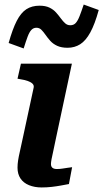

<svg xmlns="http://www.w3.org/2000/svg" viewBox="-20 -819 454 844"><path d="M277 -609Q250 -609 231.5 -617.5Q213 -626 201 -639.5Q189 -653 180 -666Q171 -679 162 -688Q153 -697 140 -697Q127 -697 118 -687.5Q109 -678 101.5 -658Q94 -638 84 -606L18 -630Q35 -691 53.5 -727Q72 -763 96 -778.5Q120 -794 154 -794Q180 -794 197.5 -785.5Q215 -777 226.5 -764Q238 -751 247.5 -738Q257 -725 266.5 -716.5Q276 -708 289 -708Q304 -708 313 -718Q322 -728 330 -748.5Q338 -769 348 -799L414 -775Q397 -713 377 -676.5Q357 -640 332.5 -624.5Q308 -609 277 -609ZM163 5Q132 5 107.5 -5Q83 -15 70 -34.5Q57 -54 57 -82Q57 -97 59.5 -113.5Q62 -130 68 -156Q74 -182 83 -225L128 -434Q130 -444 123 -451Q116 -458 102 -463Q88 -468 68 -471L57 -473L72 -539H296L227 -216Q220 -180 214.5 -156.5Q209 -133 206.5 -119Q204 -105 204 -98Q204 -87 210.5 -81.5Q217 -76 230 -76Q243 -76 255 -78Q267 -80 278 -81.5Q289 -83 297 -84L283 -10Q267 -7 248 -3.5Q229 0 207.5 2.5Q186 5 163 5Z"/></svg>

Font: Roboto Serif 20pt SemiBold
Style: Italic
Weight: 600
Italic angle: -10°
Version: Version 1.007